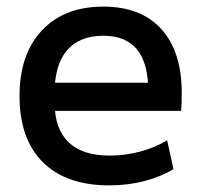

<svg xmlns="http://www.w3.org/2000/svg" viewBox="-20 -550 606 580"><path d="M310 10Q180 10 109.5 -60Q39 -130 39 -260Q39 -386 106.5 -458Q174 -530 292 -530Q406 -530 467.5 -462Q529 -394 529 -269Q529 -256 528.5 -240Q528 -224 527 -215H99V-300H445L428 -274Q428 -359 394 -400.5Q360 -442 292 -442Q220 -442 182.5 -398Q145 -354 145 -270V-240Q145 -161 187 -120.5Q229 -80 311 -80Q358 -80 403 -92Q448 -104 485 -126L504 -39Q466 -16 416 -3Q366 10 310 10Z"/></svg>

Font: M PLUS 2 Medium
Style: Regular
Weight: 500
Designer: Coji Morishita
Foundry: UNDERFOREST DESIGN
Version: Version 1.001